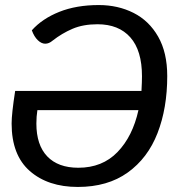

<svg xmlns="http://www.w3.org/2000/svg" viewBox="-20 -730 742 760"><path d="M642 -429Q642 -302 603.5 -203Q565 -104 485.5 -47Q406 10 288 10Q170 10 98 -53Q26 -116 26 -241Q26 -280 40 -370H540Q542 -408 542 -428Q542 -530 496 -582Q450 -634 366 -634Q309 -634 267 -616Q225 -598 188 -569Q174 -557 159 -557Q144 -557 129.5 -571Q115 -585 106 -610Q147 -656 214.5 -683Q282 -710 371 -710Q447 -710 508.5 -679Q570 -648 606 -585Q642 -522 642 -429ZM528 -294H128Q124 -269 124 -241Q124 -156 167 -111Q210 -66 290 -66Q385 -66 445 -128Q505 -190 528 -294Z"/></svg>

Font: Krub Medium
Style: Italic
Weight: 500
Italic angle: -8°
Designer: Ekaluck Peanpanawate
Foundry: Cadson Demak Co.,Ltd.
Version: Version 1.000; ttfautohint (v1.6)